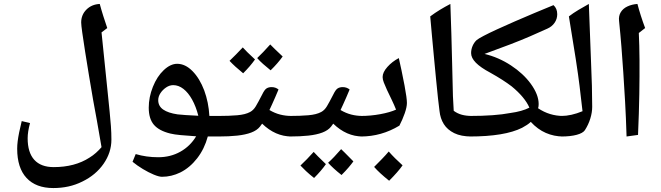

<svg xmlns="http://www.w3.org/2000/svg" viewBox="-20 -697 3346 972"><path d="M250 255Q162 255 114.5 204Q67 153 67 56Q67 38 69.5 18Q72 -2 77 -27Q82 -52 90 -84L132 -74Q120 -30 120 3Q120 75 153.5 112Q187 149 252 149Q305 149 350.5 137Q396 125 433 101Q451 90 466 76.5Q481 63 494 48L471 -84Q462 -130 451.5 -190.5Q441 -251 430.5 -314.5Q420 -378 411 -435Q402 -492 396.5 -531.5Q391 -571 391 -583Q391 -622 417.5 -648.5Q444 -675 485 -677Q493 -647 503 -615.5Q513 -584 523 -555L494 -533L526 -221Q531 -171 535 -132Q539 -93 541.5 -58.5Q544 -24 544 10Q544 75 504.5 132Q465 189 397 222Q363 239 326.5 247Q290 255 250 255Z M800 198Q785 198 758.5 187Q732 176 703 158.5Q674 141 651 122L667 83Q694 91 722.5 95Q751 99 781 99Q843 99 893 71Q943 43 973 -7Q928 -10 895 -13Q862 -16 842 -21Q785 -35 759 -65.5Q733 -96 733 -152Q733 -205 754 -257.5Q775 -310 809 -342Q843 -374 877 -374Q918 -374 954.5 -337Q991 -300 1014 -239Q1025 -209 1031.5 -177Q1038 -145 1040 -110H1096Q1104 -110 1104 -102V-14Q1104 -6 1096 -6H1032Q1015 57 978 104.5Q941 152 893 176Q848 198 800 198ZM984 -111Q972 -158 952.5 -193Q933 -228 908.5 -247Q884 -266 857 -266Q838 -266 820.5 -254Q803 -242 792 -225Q781 -208 781 -190Q781 -160 806 -142.5Q831 -125 879 -118Q894 -116 920 -114.5Q946 -113 984 -111Z M1087 -6Q1079 -6 1079 -14V-102Q1079 -110 1087 -110Q1140 -110 1181 -113.5Q1222 -117 1246 -130Q1263 -139 1275 -159Q1287 -179 1307 -218Q1319 -243 1329.5 -249.5Q1340 -256 1355 -256Q1375 -256 1390 -244Q1382 -224 1373 -204Q1364 -184 1356.5 -167Q1349 -150 1344 -140Q1371 -124 1398.5 -117Q1426 -110 1456 -110Q1464 -110 1464 -102V-14Q1464 -6 1456 -6Q1374 -6 1307 -71L1296 -56Q1281 -37 1252 -26Q1223 -15 1181.5 -10.5Q1140 -6 1087 -6ZM1350 -341Q1329 -358 1312 -373Q1295 -388 1282 -403Q1296 -416 1312.5 -433.5Q1329 -451 1348 -472Q1356 -463 1372 -448Q1388 -433 1411 -411Q1386 -376 1350 -341ZM1211 -326Q1189 -344 1172 -359.5Q1155 -375 1142 -389Q1158 -404 1175 -421.5Q1192 -439 1209 -457Q1217 -448 1232.5 -432.5Q1248 -417 1271 -396Q1259 -379 1244 -361.5Q1229 -344 1211 -326Z M1447 -6Q1439 -6 1439 -14V-102Q1439 -110 1447 -110Q1500 -110 1541 -113.5Q1582 -117 1606 -130Q1623 -139 1635 -159Q1647 -179 1667 -218Q1679 -243 1689.5 -249.5Q1700 -256 1715 -256Q1735 -256 1750 -244Q1742 -224 1733 -204Q1724 -184 1716.5 -167Q1709 -150 1704 -140Q1731 -124 1758.5 -117Q1786 -110 1816 -110Q1824 -110 1824 -102V-14Q1824 -6 1816 -6Q1734 -6 1667 -71L1656 -56Q1641 -37 1612 -26Q1583 -15 1541.5 -10.5Q1500 -6 1447 -6ZM1709 189Q1666 155 1641 127Q1670 101 1707 58Q1711 61 1726 76.5Q1741 92 1769 120Q1759 134 1744 151.5Q1729 169 1709 189ZM1570 204Q1546 185 1529 169Q1512 153 1501 141Q1517 126 1534 108.5Q1551 91 1568 72Q1574 79 1589.5 94.5Q1605 110 1630 134Q1618 151 1603 168.5Q1588 186 1570 204Z M1807 -6Q1799 -6 1799 -14V-102Q1799 -110 1807 -110Q1856 -110 1905 -119Q1954 -128 1985 -142Q1976 -165 1962.5 -193Q1949 -221 1939 -242Q1929 -264 1923 -279.5Q1917 -295 1917 -307Q1917 -331 1941 -358Q1965 -385 1999 -403Q2005 -377 2012.5 -341.5Q2020 -306 2028 -264Q2034 -232 2037 -210Q2040 -188 2040 -176Q2040 -155 2029 -123.5Q2018 -92 2002 -61Q1911 -6 1807 -6ZM1950 218Q1925 198 1906 180.5Q1887 163 1874 148Q1895 127 1913.5 108Q1932 89 1948 70Q1977 103 2018 140Q2007 156 1989.5 176Q1972 196 1950 218Z M2367 -6Q2314 -6 2279.5 -23Q2245 -40 2227 -68.5Q2209 -97 2205 -135Q2202 -157 2197.5 -198Q2193 -239 2188 -291.5Q2183 -344 2177.5 -401Q2172 -458 2167 -513.5Q2162 -569 2158 -614Q2182 -632 2207.5 -647.5Q2233 -663 2260 -677Q2263 -601 2265 -526Q2267 -451 2269 -373Q2271 -295 2273 -210L2277 -136Q2296 -122 2318.5 -116Q2341 -110 2369 -110Q2375 -110 2375 -102V-14Q2375 -6 2367 -6Z M2358 -6Q2350 -6 2350 -14V-102Q2350 -110 2358 -110Q2486 -110 2564 -125Q2623 -133 2660 -152Q2649 -178 2626 -205.5Q2603 -233 2570 -260Q2549 -276 2522.5 -293Q2496 -310 2462 -329Q2413 -355 2389 -379.5Q2365 -404 2365 -428Q2365 -447 2372.5 -464.5Q2380 -482 2393 -494Q2401 -501 2428.5 -515.5Q2456 -530 2496.5 -548.5Q2537 -567 2586 -588.5Q2635 -610 2685.5 -631Q2736 -652 2782 -671Q2801 -654 2801 -625Q2801 -601 2787.5 -581.5Q2774 -562 2751 -552Q2707 -532 2662 -512.5Q2617 -493 2562 -472Q2507 -451 2433 -424Q2504 -407 2566.5 -366Q2629 -325 2667 -273Q2707 -218 2707 -170Q2707 -157 2704 -149Q2762 -110 2831 -110Q2840 -110 2840 -102V-14Q2840 -6 2831 -6Q2785 -6 2743.5 -24Q2702 -42 2667 -80Q2659 -72 2647.5 -64.5Q2636 -57 2623 -50Q2535 -6 2358 -6Z M2822 -6Q2813 -6 2813 -14V-102Q2813 -110 2822 -110Q2871 -110 2929 -134Q2925 -166 2921.5 -198Q2918 -230 2914 -262Q2908 -312 2894.5 -400Q2881 -488 2860 -614Q2882 -631 2908 -646.5Q2934 -662 2961 -677Q2964 -604 2966.5 -531.5Q2969 -459 2972 -387Q2975 -320 2976.5 -262.5Q2978 -205 2978 -156Q2978 -128 2968.5 -97Q2959 -66 2941 -38Q2931 -23 2899.5 -14.5Q2868 -6 2822 -6Z M3152 -6Q3149 -104 3144.5 -182.5Q3140 -261 3135.5 -329Q3131 -397 3126 -460Q3121 -523 3114 -591Q3111 -616 3122.5 -635Q3134 -654 3156.5 -664.5Q3179 -675 3207 -677Q3214 -650 3224 -618.5Q3234 -587 3246 -555L3214 -530Q3217 -469 3217.5 -392Q3218 -315 3216.5 -221Q3215 -127 3210 -14Z"/></svg>

Font: Noto Naskh Arabic SemiBold
Style: Regular
Weight: 600
Designer: Monotype Design Team, David Williams, Mohamad Dakak and Nizar Qandah
Foundry: Monotype Imaging Inc.
Version: Version 2.016